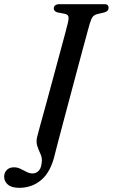

<svg xmlns="http://www.w3.org/2000/svg" viewBox="-94 -720 541 921"><path d="M336 -605Q333 -595 323.8 -560.8Q314.5 -526.5 301 -476.5Q287.5 -426.5 271.8 -367.5Q256 -308.5 240 -248.2Q224 -188 209.5 -133.8Q195 -79.5 184.2 -38.2Q173.5 3 168.5 23Q149.5 104 104.8 142.5Q60 181 -2 181Q-38.5 181 -56.5 165.2Q-74.5 149.5 -74 127Q-74 108.5 -61.5 95.5Q-49 82.5 -26.5 82.5Q-10.5 82.5 4.5 90Q19.5 97.5 33.8 104.8Q48 112 62 112Q80 112 92.8 98Q105.5 84 107 48.5Q107 32.5 98.8 15.5Q90.5 -1.5 84.2 -22Q78 -42.5 85.5 -68.5Q88 -79 99 -119Q110 -159 125.8 -216.2Q141.5 -273.5 158.5 -336.8Q175.5 -400 191.2 -458Q207 -516 218 -557.5Q229 -599 232 -612Q237 -634 233.5 -642.5Q230 -651 215.5 -654L181.5 -660.5Q164 -666 164 -679.5Q164.5 -700 193 -700H405Q418 -700 422.5 -695.2Q427 -690.5 427 -682.5Q427 -666.5 407 -660.5L373 -652.5Q358.5 -648.5 351.2 -640Q344 -631.5 336 -605Z"/></svg>

Font: Fraunces 72pt S050
Style: Italic
Weight: 400
Italic angle: -16°
Version: Version 1.000; ttfautohint (v1.8.3)